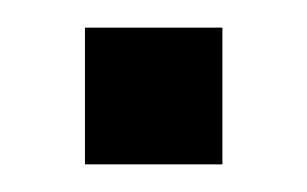

<svg xmlns="http://www.w3.org/2000/svg" viewBox="-20 -487 222 139"><path d="M41.5 -368V-467H141V-368Z"/></svg>

Font: Big Shoulders Text Thin ExtraBold
Style: Regular
Weight: 800
Version: Version 2.002